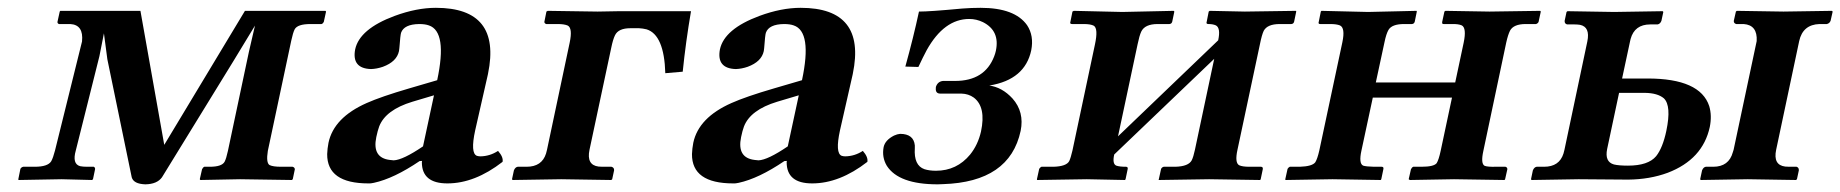

<svg xmlns="http://www.w3.org/2000/svg" viewBox="-20 -464 4754 496"><path d="M135.7 -436H342.8L404.3 -89.8L612.8 -436H820.8L822.3 -434.1L816.4 -407.2Q814 -402.8 810.5 -401.9H782.2Q748.5 -401.9 741.2 -388.2Q736.8 -379.4 732.4 -358.9L671.9 -74.2Q667 -43.5 676.3 -37.6Q685.1 -33.2 706.1 -33.2H735.8Q741.2 -31.7 741.7 -26.9L736.3 -1L733.9 1L600.1 -1L497.6 1L496.1 -1L502 -26.9Q504.4 -31.7 507.8 -33.2H522Q552.7 -33.2 560.1 -45.9Q564.5 -54.2 568.8 -74.2L623 -330.1L638.7 -397.9L583 -306.2L398.4 -5.9Q385.7 11.7 355.5 12.2Q325.2 11.2 320.3 -5.9L257.3 -311L248.5 -377.9L236.8 -318.8L175.8 -75.2Q166 -40.5 187 -34.7Q194.3 -33.2 205.1 -33.2H222.2Q226.1 -31.2 225.6 -26.9L220.2 -1L217.8 1L139.2 -1L27.8 1L27.3 -1L32.7 -27.8Q35.2 -32.2 40 -33.2H69.8Q103.5 -33.2 112.3 -47.4Q117.2 -56.2 122.1 -75.2L191.9 -356.9Q196.3 -399.9 161.6 -401.9H132.3Q128.4 -403.3 128.4 -407.2L134.3 -434.1Z M1070.3 -48.3 1064 -47.9Q997.6 -2.9 945.8 8.3Q937 10.3 931.6 9.8Q824.7 9.8 825.2 -65.9Q825.7 -80.1 828.6 -95.2Q842.3 -160.2 927.2 -197.8Q964.4 -214.4 1037.6 -235.8L1109.4 -256.8Q1136.2 -382.3 1087.9 -398.4Q1078.1 -401.9 1063 -401.9Q1023.9 -401.4 1016.1 -379.4Q1014.2 -373.5 1011.7 -339.8Q1011.2 -335 1010.7 -332Q1004.9 -304.7 969.2 -291.5Q953.6 -286.1 938.5 -285.6Q888.2 -287.1 897.5 -336.4Q908.7 -389.2 999.5 -422.9Q1056.2 -443.8 1106 -443.8Q1275.9 -443.8 1240.7 -273.4Q1240.2 -271.5 1240.2 -271L1207.5 -127Q1194.8 -68.4 1211.9 -61.5Q1216.3 -60.1 1221.2 -60.1Q1245.6 -60.5 1266.6 -74.2Q1280.8 -58.1 1278.3 -45.9Q1206.5 9.8 1135.7 9.8Q1069.8 9.8 1069.8 -44.9Q1070.3 -46.9 1070.3 -48.3ZM1101.1 -217.8 1045.4 -201.2Q976.1 -180.2 959.5 -137.2Q955.6 -126.5 952.1 -109.9Q940.9 -56.2 987.3 -50.8Q992.2 -50.3 997.1 -49.8Q1021 -50.8 1072.8 -85.9Z M1393.1 -77.1 1451.7 -354Q1459.5 -391.1 1446.8 -397.9Q1438 -401.9 1420.9 -401.9H1391.1Q1386.7 -403.3 1386.2 -407.2L1391.6 -434.1L1395 -436L1523.9 -434.1L1580.1 -435.1H1765.1Q1751.5 -355.5 1743.7 -278.8L1698.7 -274.9Q1695.8 -374 1650.4 -388.2Q1640.6 -390.6 1630.9 -391.1H1608.4Q1577.6 -391.1 1568.8 -373Q1563.5 -362.3 1559.1 -340.8L1502.9 -77.1Q1494.6 -37.6 1526.4 -33.7Q1531.7 -33.2 1536.6 -33.2H1559.6Q1566.9 -31.2 1566.4 -23.9L1561.5 -1L1559.1 1Q1558.1 1 1429.7 -1L1304.2 1L1302.7 -1L1307.6 -23.9Q1311 -32.2 1317.4 -33.2H1340.3Q1379.9 -33.2 1390.6 -67.4Q1392.1 -72.8 1393.1 -77.1Z M2012.7 -48.3 2006.3 -47.9Q1939.9 -2.9 1888.2 8.3Q1879.4 10.3 1874 9.8Q1767.1 9.8 1767.6 -65.9Q1768.1 -80.1 1771 -95.2Q1784.7 -160.2 1869.6 -197.8Q1906.7 -214.4 1980 -235.8L2051.8 -256.8Q2078.6 -382.3 2030.3 -398.4Q2020.5 -401.9 2005.4 -401.9Q1966.3 -401.4 1958.5 -379.4Q1956.5 -373.5 1954.1 -339.8Q1953.6 -335 1953.1 -332Q1947.3 -304.7 1911.6 -291.5Q1896 -286.1 1880.9 -285.6Q1830.6 -287.1 1839.8 -336.4Q1851.1 -389.2 1941.9 -422.9Q1998.5 -443.8 2048.3 -443.8Q2218.3 -443.8 2183.1 -273.4Q2182.6 -271.5 2182.6 -271L2149.9 -127Q2137.2 -68.4 2154.3 -61.5Q2158.7 -60.1 2163.6 -60.1Q2188 -60.5 2209 -74.2Q2223.1 -58.1 2220.7 -45.9Q2148.9 9.8 2078.1 9.8Q2012.2 9.8 2012.2 -44.9Q2012.7 -46.9 2012.7 -48.3ZM2043.5 -217.8 1987.8 -201.2Q1918.5 -180.2 1901.9 -137.2Q1897.9 -126.5 1894.5 -109.9Q1883.3 -56.2 1929.7 -50.8Q1934.6 -50.3 1939.5 -49.8Q1963.4 -50.8 2015.1 -85.9Z M2397.9 -22.9Q2451.7 -22.9 2486.3 -64.9Q2506.3 -89.8 2514.2 -124Q2527.8 -187.5 2495.6 -211.9Q2481.9 -221.7 2463.9 -222.2H2409.2Q2396.5 -222.2 2397.5 -235.8Q2397.9 -237.8 2397.5 -238.8Q2401.9 -253.4 2416 -254.9H2447.3Q2523.9 -254.9 2548.3 -318.4Q2551.3 -326.2 2552.7 -333Q2563.5 -384.3 2519.5 -406.7Q2502.4 -415 2483.9 -415Q2418.9 -415 2374 -334.5Q2364.3 -316.4 2352.5 -291L2318.8 -292Q2339.8 -367.7 2354 -434.1Q2382.3 -434.1 2465.3 -441.9Q2489.3 -443.8 2513.2 -443.8Q2601.6 -443.8 2633.3 -398.9Q2651.4 -371.6 2644 -334Q2627.9 -258.3 2536.6 -243.2Q2535.2 -242.7 2534.7 -243.2Q2568.8 -238.8 2595.7 -209.5Q2626.5 -174.8 2616.7 -126Q2588.4 6.3 2416 11.7Q2408.7 11.7 2402.3 12.2Q2301.8 12.2 2271 -35.6Q2257.8 -57.6 2262.7 -84Q2266.6 -102.1 2289.6 -113.8Q2298.3 -117.7 2305.2 -118.2Q2340.3 -118.2 2343.3 -88.4Q2343.3 -84.5 2343.3 -81.1Q2340.3 -36.6 2368.2 -26.9Q2380.9 -22.9 2397.9 -22.9Z M2879.4 -433.1 3012.2 -436 3013.7 -434.1 3008.3 -408.2Q3006.8 -402.3 3001 -401.9H2970.7Q2937.5 -401.9 2928.2 -382.3Q2923.3 -371.6 2918.9 -350.1L2868.2 -111.8L3127 -359.9Q3133.8 -391.6 3121.1 -398.4Q3113.3 -401.9 3102.1 -401.9Q3097.2 -401.9 3096.7 -404.8Q3096.7 -406.2 3097.2 -407.2L3102.5 -434.1L3105 -436Q3106 -436 3195.8 -434.1L3328.1 -436L3328.6 -434.1L3323.2 -408.2Q3321.8 -402.3 3315.9 -401.9H3286.1Q3253.9 -401.9 3244.6 -384.3Q3239.7 -374 3234.9 -350.1L3176.8 -77.1Q3169.4 -43.5 3181.2 -37.1Q3189.5 -33.2 3207.5 -33.2H3237.3Q3243.2 -33.2 3242.2 -26.9L3236.8 -1L3235.4 1Q3234.4 1 3103.5 -1L2973.1 1L2973.6 -1L2979.5 -27.8Q2981.9 -32.2 2986.3 -33.2H3016.6Q3050.3 -34.2 3058.6 -49.8Q3063 -58.6 3066.9 -77.1L3116.7 -312L2858.4 -64.9Q2853 -40.5 2863.8 -36.1Q2872.1 -33.2 2888.7 -33.2Q2894.5 -33.2 2893.1 -26.9L2887.7 -1L2886.2 1Q2885.3 1 2787.6 -1L2659.2 1L2658.7 -1L2664.6 -27.8Q2667 -31.7 2670.4 -33.2H2701.7Q2734.9 -34.2 2742.2 -47.9Q2746.1 -56.2 2750.5 -75.2L2808.6 -349.1Q2817.4 -390.1 2805.7 -397.5Q2797.4 -401.9 2779.8 -401.9H2750Q2745.1 -401.9 2744.6 -404.8Q2744.6 -406.2 2745.1 -407.2L2750.5 -434.1L2753.9 -436Z M3447.8 -355Q3455.6 -392.1 3441.4 -398.4Q3432.6 -401.9 3416.5 -401.9H3390.6Q3386.7 -401.9 3386.2 -404.8Q3386.2 -406.2 3386.7 -407.2L3392.1 -434.1L3393.6 -436L3514.2 -433.1L3639.6 -436L3640.1 -434.1L3634.8 -408.2Q3633.3 -402.3 3627.4 -401.9H3607.4Q3575.7 -401.9 3566.9 -386.7Q3561 -376.5 3556.6 -355L3534.2 -251H3739.3L3761.2 -354Q3769 -391.6 3756.3 -398.4Q3747.6 -402.3 3730.5 -401.9H3709.5Q3705.6 -401.9 3705.6 -404.8Q3705.6 -406.2 3705.6 -407.2L3711.4 -434.1L3713.9 -436L3828.1 -434.1L3959 -436L3960.4 -434.1L3954.6 -407.2Q3952.1 -402.8 3947.8 -401.9H3921.4Q3890.1 -401.9 3880.9 -384.8Q3875.5 -374 3871.1 -354L3812 -74.2Q3804.7 -41 3815.4 -35.6Q3822.8 -32.7 3843.3 -33.2H3869.1Q3874 -31.7 3874 -26.9L3868.2 -1L3866.7 1L3736.3 -1L3622.1 1L3619.1 -1L3625 -26.9Q3627.4 -31.7 3630.9 -33.2H3651.9Q3684.1 -33.2 3691.4 -42.5Q3696.8 -51.3 3701.7 -74.2L3731 -211.9H3526.4L3497.1 -75.2Q3489.7 -41.5 3501.5 -36.1Q3508.8 -33.7 3529.3 -33.2H3549.3Q3555.2 -33.2 3553.7 -26.9L3548.3 -1L3546.9 1L3422.4 -1L3300.8 1L3300.3 -1L3306.2 -27.8Q3308.6 -31.7 3312 -33.2H3337.9Q3370.1 -34.2 3377.9 -44.9Q3383.3 -53.7 3388.2 -75.2Z M4518.1 -357.9Q4520.5 -399.4 4484.4 -401.9H4465.3Q4458.5 -403.8 4459 -410.2L4464.4 -434.1L4466.8 -436Q4467.8 -436 4587.4 -434.1Q4587.4 -434.1 4712.4 -436L4714.4 -434.1L4709 -410.2Q4706.1 -403.3 4699.2 -401.9H4680.2Q4637.2 -400.4 4627.9 -357.9L4568.4 -77.1Q4560.1 -37.6 4591.8 -33.7Q4597.2 -33.2 4602.1 -33.2H4621.1Q4627.4 -31.2 4627 -23.9L4622.1 -1L4619.6 1Q4618.7 1 4495.1 -1L4373.5 1L4372.1 -1L4377 -23.9Q4380.4 -32.2 4386.7 -33.2H4405.8Q4446.3 -33.2 4456.5 -70.8Q4457.5 -74.2 4458.5 -77.1ZM4284.7 -126Q4298.3 -190.9 4278.3 -210Q4262.2 -223.6 4229.5 -224.1H4162.6L4131.8 -79.1Q4125 -45.9 4149.4 -39.1Q4162.1 -36.1 4185.5 -36.1Q4237.8 -36.1 4258.3 -60.5Q4275.4 -82 4284.7 -126ZM4021.5 -77.1 4080.6 -356.9Q4088.4 -394.5 4061.5 -399.9Q4054.7 -400.9 4047.4 -400.9H4028.3Q4021.5 -402.8 4022 -410.2L4026.9 -433.1L4029.3 -435.1Q4030.3 -435.1 4149.9 -433.1L4275.4 -435.1L4276.9 -433.1L4272 -410.2Q4269 -402.3 4262.2 -400.9H4243.2Q4202.6 -400.9 4192.4 -363.3Q4191.4 -359.9 4190.9 -356.9L4170.4 -261.2H4236.3Q4372.1 -261.2 4395.5 -189.9Q4402.8 -165.5 4397 -136.2Q4378.9 -52.2 4288.1 -17.6Q4241.7 -0.5 4186 0L4058.1 -1L3936.5 1L3935.1 -1L3939.9 -23.9Q3943.4 -32.2 3949.7 -33.2H3968.8Q4008.3 -33.2 4019 -67.4Q4020.5 -72.8 4021.5 -77.1Z"/></svg>

Font: Linux Libertine Slanted O
Style: Bold Slanted
Weight: 700
Designer: Philipp H. Poll
Foundry: Philipp H. Poll
Version: Version 5.0.0